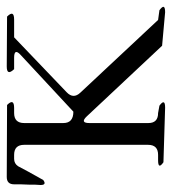

<svg xmlns="http://www.w3.org/2000/svg" viewBox="-8 -535 502 560"><g transform="rotate(-90 243.0 -255.0)"><path d="M49.8 -29.3Q27.3 -44.9 55.7 -44.9H71.3Q100.6 -44.9 100.6 -74.2V-435.5Q100.6 -464.8 71.3 -464.8H59.6Q45.9 -464.8 38.1 -453.1L22.5 -423.8L-2 -379.9Q-16.6 -369.1 -16.6 -387.7L-15.6 -404.3V-419.9L-14.6 -446.3V-464.8Q-14.6 -486.3 6.8 -486.3L216.8 -485.4Q237.3 -464.8 208 -464.8H193.4Q164.1 -464.8 164.1 -435.5V-321.3Q164.1 -292 197.3 -292L362.3 -445.3Q383.8 -464.8 354.5 -464.8H321.3Q300.8 -486.3 329.1 -486.3L474.6 -485.4Q495.1 -464.8 465.8 -464.8H414.1L253.9 -311.5Q233.4 -292 252.9 -271.5L464.8 -44.9L493.2 -41Q515.6 -24.4 487.3 -24.4L389.6 -33.2L183.6 -252.9Q164.1 -273.4 164.1 -245.1V-73.2Q164.1 -44.9 193.4 -44.9L214.8 -41Q237.3 -24.4 209 -24.4Z"/></g></svg>

Font: B2 Hana
Style: Regular
Weight: 500
Version: 2020-08-05; (max)